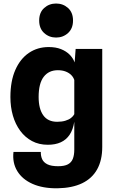

<svg xmlns="http://www.w3.org/2000/svg" viewBox="-20 -816 640 1061"><path d="M298 224.5Q217 225.5 160 200.2Q103 175 75.2 129Q47.5 83 54.5 23.5H205.5Q205 46 213 63.8Q221 81.5 242 92Q263 102.5 301 102.5Q336 102.5 355.2 92.2Q374.5 82 382.5 61.5Q390.5 41 390.5 10.5V-143Q383.5 -99.5 364.8 -71.5Q346 -43.5 316 -29.8Q286 -16 244.5 -16Q195 -16 156.8 -36.5Q118.5 -57 91.8 -93.2Q65 -129.5 51.2 -177.2Q37.5 -225 37.5 -279.5Q37.5 -368 64.8 -429.8Q92 -491.5 139.8 -523.8Q187.5 -556 249 -556Q288.5 -556 317.2 -544.5Q346 -533 365 -513.8Q384 -494.5 392.5 -471L398 -545.5H545V-4Q545 69 517 119.5Q489 170 434.2 196.5Q379.5 223 298 224.5ZM296 -143Q321.5 -143 340.8 -148.8Q360 -154.5 372.5 -164.2Q385 -174 390.5 -185V-374Q385.5 -389.5 373.5 -401.5Q361.5 -413.5 342.8 -420.8Q324 -428 299.5 -428Q249.5 -428 221.5 -391.5Q193.5 -355 193.5 -280Q193.5 -215 219 -179Q244.5 -143 296 -143ZM290 -608.5Q251.5 -608.5 224 -633.5Q196.5 -658.5 196.5 -702.5Q196.5 -747 224 -771.8Q251.5 -796.5 290 -796.5Q328.5 -796.5 356 -771.8Q383.5 -747 383.5 -702.5Q383.5 -658.5 356 -633.5Q328.5 -608.5 290 -608.5Z"/></svg>

Font: Spline Sans
Style: Regular
Weight: 400
Designer: Eben Sorkin, Mirko Velimirovic
Foundry: Sorkin Type
Version: Version 1.001